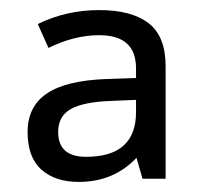

<svg xmlns="http://www.w3.org/2000/svg" viewBox="-20 -742 394 377"><path d="M259.8 -391.1 248 -432.1Q203.1 -384.8 134.8 -384.8Q88.4 -384.8 61.3 -408.9Q34.2 -433.1 34.2 -482.9Q34.2 -532.7 71.8 -558.3Q109.4 -584 189.9 -586.9L247.1 -588.9V-607.9Q247.1 -672.9 174.8 -672.9Q126 -672.9 75.2 -647.9L54.2 -694.8Q109.9 -722.2 174.8 -722.2Q238.3 -722.2 271.7 -696.5Q305.2 -670.9 305.2 -611.8V-391.1ZM94.2 -482.9Q94.2 -434.1 148.9 -434.1Q247.1 -434.1 247.1 -522V-545.9L199.2 -543.9Q144.5 -542 119.4 -528.1Q94.2 -514.2 94.2 -482.9Z"/></svg>

Font: Open Sans Y to K
Style: Regular
Weight: 400
Version: Version 1.10